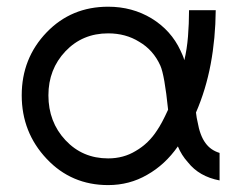

<svg xmlns="http://www.w3.org/2000/svg" viewBox="-20 -530 713 564"><path d="M297.7 -510.3Q189.7 -510.3 117.2 -435.2Q43.8 -359 43.8 -250Q43.8 -141 117.2 -63.3Q189.7 13.7 297.7 13.7Q360.3 13.7 412.3 -16.5Q465 -46.2 502.5 -100Q513.2 -74 532 -53.3Q565.2 -11.3 625 0V-80.8Q598.8 -88.8 583.8 -109.5Q567.3 -131.5 560.2 -172.7Q559.2 -177.3 557.8 -184.2Q556.5 -191.2 555.7 -199.5Q584.8 -266.5 598.9 -341.8Q613 -417.2 613.7 -500H535.3Q535.2 -459.7 532.2 -422.6Q529.2 -385.5 521.5 -353.2Q519.3 -361.2 516.2 -368.2Q513.2 -375.2 510.2 -381.5Q482.7 -440.7 425.5 -475.8Q368.5 -510.3 297.7 -510.3ZM297.7 -432Q349.5 -432 389 -407.2Q430.3 -383.2 451 -337.3Q463.3 -309.7 473.8 -207.8Q464.3 -187 456.1 -171.7Q447.8 -156.3 441.8 -147.7Q416.8 -108.5 378.5 -86.5Q342.8 -64.7 297.7 -64.7Q222.2 -64.7 172.2 -118.3Q122.2 -171.8 122.2 -250Q122.2 -326.5 172.2 -379.3Q222.2 -432 297.7 -432Z"/></svg>

Font: Unageo Variable
Style: Regular
Weight: 300
Designer: Richard Sepsi
Foundry: Richard Sepsi
Version: Version 2.200